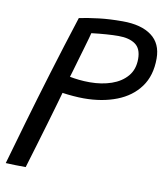

<svg xmlns="http://www.w3.org/2000/svg" viewBox="-76 -707 684 784"><g transform="rotate(10 266.0 -315.5)"><path d="M0 10Q21.5 -66 50.8 -166.8Q80 -267.5 115.5 -384.2Q151 -501 191 -625Q228.5 -632.5 272 -637.8Q315.5 -643 370 -643Q447 -643 489.8 -611.2Q532.5 -579.5 532.5 -517Q532.5 -446 498 -399Q463.5 -352 403.5 -328.8Q343.5 -305.5 267.5 -305.5Q247.5 -305.5 223 -307.5Q198.5 -309.5 178.5 -312.5Q174.5 -298 164.2 -262.2Q154 -226.5 140 -179Q126 -131.5 111 -81.2Q96 -31 83 12Q68 12 40.8 11.5Q13.5 11 0 10ZM197 -382.5Q214.5 -379 235.2 -376.8Q256 -374.5 280.5 -374.5Q329.5 -374.5 370 -388.5Q410.5 -402.5 434.5 -430.8Q458.5 -459 458.5 -502.5Q458.5 -545.5 433.2 -563.2Q408 -581 363.5 -581Q342 -581 313.5 -579Q285 -577 252 -573Q251.5 -569.5 246.2 -551Q241 -532.5 233.5 -506.8Q226 -481 218.2 -454.5Q210.5 -428 204.8 -408.2Q199 -388.5 197 -382.5Z"/></g></svg>

Font: Grandstander Light
Style: Italic
Weight: 300
Italic angle: -15°
Designer: Tyler Finck
Foundry: Etcetera Type Co
Version: Version 1.200; ttfautohint (v1.8.3)